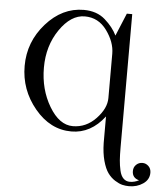

<svg xmlns="http://www.w3.org/2000/svg" viewBox="-59 -736 870 993"><g transform="rotate(5 376.0 -239.0)"><path d="M56 -368Q56 -493 140 -588Q224 -683 336 -683Q404 -683 447 -645Q490 -607 510 -565L559 -683H587V10Q587 49 589 75.5Q591 102 597 128.5Q603 155 616.5 168.5Q630 182 650 182Q674 182 697 170Q661 161 661 125Q661 105 674.5 92Q688 79 707 79Q725 79 738.5 92Q752 105 752 126Q752 162 720.5 183.5Q689 205 648 205Q630 205 613 201Q596 197 574.5 183.5Q553 170 537 148Q521 126 510 86Q499 46 498 -7V-144Q427 -51 326 -51Q216 -51 136 -147.5Q56 -244 56 -368ZM331 -79Q400 -79 451 -132.5Q502 -186 502 -240V-470Q502 -530 458.5 -590Q415 -650 344 -650Q272 -650 214 -565.5Q156 -481 156 -368Q156 -255 208.5 -167Q261 -79 331 -79Z"/></g></svg>

Font: CMU Serif
Style: Roman
Weight: 500
Version: Version 0.7.0